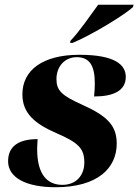

<svg xmlns="http://www.w3.org/2000/svg" viewBox="-20 -776 581 806"><path d="M276 -605 274 -596H285C367 -630 505 -715 538 -746L541 -756H392C361 -714 313 -643 276 -605ZM213 10C391 10 470 -71 470 -173C470 -246 434 -287 330 -334C238 -375 217 -396 217 -444C217 -498 253 -536 302 -536C357 -536 378 -499 378 -426C378 -409 377 -391 375 -371C456 -371 508 -395 508 -453C508 -503 465 -546 313 -546C160 -546 74 -482 74 -380C74 -301 125 -257 217 -217C310 -177 334 -152 334 -94C334 -40 300 0 242 0C180 0 136 -41 136 -150C136 -162 137 -176 138 -192C61 -192 14 -164 14 -99C14 -30 90 10 213 10Z"/></svg>

Font: Noto Serif Display ExtraBold
Style: Italic
Weight: 800
Italic angle: -12°
Designer: Monotype Design Team
Foundry: Monotype Imaging Inc.
Version: Version 2.009